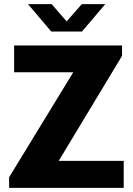

<svg xmlns="http://www.w3.org/2000/svg" viewBox="-20 -905 640 925"><path d="M24 0V-51L333 -557H48V-686H568V-636L263 -130H576V0ZM227 -753 115 -885H229L301 -802L374 -885H487L375 -753Z"/></svg>

Font: Chivo Mono Medium
Style: Bold
Weight: 700
Monospace: yes
Version: Version 1.008